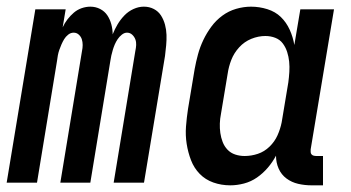

<svg xmlns="http://www.w3.org/2000/svg" viewBox="-32 -548 1052 576"><path d="M-12 0 74 -520H165L156 -466Q162 -479 170.5 -490Q179 -501 189.5 -510Q200 -519 213 -523.5Q226 -528 239 -528Q255 -528 268.5 -521Q282 -514 290 -502Q298 -490 302 -475Q306 -460 306 -445Q312 -460 320.5 -474.5Q329 -489 341 -501.5Q353 -514 368.5 -521Q384 -528 399 -528H400Q416 -528 429.5 -521Q443 -514 451 -501.5Q459 -489 463 -474Q467 -459 467.5 -443.5Q468 -428 466.5 -412Q465 -396 463 -380L400 0H309L374 -395Q376 -404 376.5 -413Q377 -422 374 -430Q371 -438 364.5 -444Q358 -450 349 -450Q341 -450 333.5 -444Q326 -438 321 -430.5Q316 -423 312.5 -415Q309 -407 306.5 -398.5Q304 -390 302 -381.5Q300 -373 299 -365L239 0H149L214 -395Q216 -404 216 -413Q216 -422 213.5 -430Q211 -438 204.5 -444Q198 -450 189 -450Q180 -450 172.5 -444Q165 -438 160.5 -430.5Q156 -423 152.5 -415Q149 -407 146 -398.5Q143 -390 141.5 -381.5Q140 -373 139 -365L79 0Z M659 8Q632 8 608 -0.5Q584 -9 567 -26.5Q550 -44 541 -67.5Q532 -91 528 -116.5Q524 -142 526 -168.5Q528 -195 532 -221L552 -341Q556 -363 562 -385Q568 -407 578 -428Q588 -449 602 -468Q616 -487 635 -501Q654 -515 676.5 -521.5Q699 -528 721 -528Q746 -528 770 -520.5Q794 -513 810.5 -497Q827 -481 837 -459Q847 -437 851 -413L869 -520H970L900 -100Q900 -96 900 -92Q900 -88 902.5 -85Q905 -82 909 -81Q913 -80 918 -80H937V8H903Q882 8 862.5 3.5Q843 -1 827.5 -12.5Q812 -24 804 -42Q796 -60 796 -81Q786 -62 771.5 -45Q757 -28 739 -15.5Q721 -3 700 2.5Q679 8 659 8ZM702 -80Q722 -80 741.5 -86.5Q761 -93 776.5 -108Q792 -123 800.5 -142Q809 -161 813 -181L833 -301Q835 -316 836 -332Q837 -348 835.5 -363Q834 -378 829.5 -392Q825 -406 816.5 -417.5Q808 -429 794 -434.5Q780 -440 764 -440Q743 -440 722 -431.5Q701 -423 685.5 -406Q670 -389 662 -368.5Q654 -348 651 -327L631 -207Q628 -192 627.5 -177.5Q627 -163 629 -149Q631 -135 636 -122Q641 -109 650.5 -99Q660 -89 673.5 -84.5Q687 -80 702 -80Z"/></svg>

Font: Iosevka Semibold
Style: Italic
Weight: 600
Italic angle: -9°
Monospace: yes
Designer: Belleve Invis
Foundry: Belleve Invis
Version: Version 32.5.0; ttfautohint (v1.8.4)